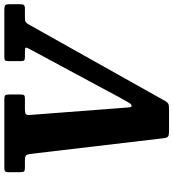

<svg xmlns="http://www.w3.org/2000/svg" viewBox="23 -813 800 886"><g transform="rotate(-90 423.0 -370.0)"><path d="M228.5 -12 155.5 -631.5Q153.5 -644.5 148.8 -649.8Q144 -655 126.5 -655H93Q79 -655 75.2 -659Q71.5 -663 71.5 -677V-729.5Q71.5 -744 76.2 -747Q81 -750 95 -750H408.5Q422.5 -750 426.2 -745.8Q430 -741.5 430 -727V-674.5Q430 -661.5 426 -658.2Q422 -655 409 -655H361.5Q344.5 -655 339.5 -650.8Q334.5 -646.5 335.5 -632.5L367 -219Q370 -190.5 370.5 -176.5Q371 -162.5 377 -162.5Q385 -162.5 393.2 -177.2Q401.5 -192 414 -214L640.5 -635Q648 -648 645.5 -651.5Q643 -655 625.5 -655H603Q591 -655 587.5 -658.5Q584 -662 584 -674.5V-731Q584 -743.5 587.8 -746.8Q591.5 -750 604 -750H823Q836.5 -750 841.5 -746.2Q846.5 -742.5 846.5 -728.5V-678.5Q846.5 -664.5 842.8 -659.8Q839 -655 825 -655H786Q770 -655 764.8 -651.8Q759.5 -648.5 754 -639L400 -8Q394 2.5 387.8 6.2Q381.5 10 364 10H259Q242.5 10 236.5 5.8Q230.5 1.5 228.5 -12Z"/></g></svg>

Font: Besley* Narrow
Style: Bold Italic
Weight: 700
Width: 4
Italic angle: -13°
Designer: Owen Earl
Foundry: indestructible type*
Version: Version 3.000; ttfautohint (v1.8.3)